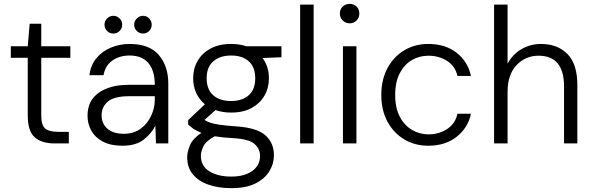

<svg xmlns="http://www.w3.org/2000/svg" viewBox="-20 -744 3076 996"><path d="M262 0Q197 0 160.5 -31.5Q124 -63 124 -145V-444H36V-504H124L134 -621H194V-504H345V-444H194V-145Q194 -95 214 -77.5Q234 -60 285 -60H337V0Z M615 12Q554 12 513.5 -9.5Q473 -31 453.5 -66.5Q434 -102 434 -144Q434 -222 492.5 -263Q551 -304 647 -304H783Q783 -377 750 -416.5Q717 -456 652 -456Q600 -456 563 -430Q526 -404 517 -354H444Q450 -406 480.5 -442.5Q511 -479 556.5 -497.5Q602 -516 652 -516Q755 -516 804 -458.5Q853 -401 853 -311V0H789L786 -92Q765 -50 724.5 -19Q684 12 615 12ZM623 -50Q673 -50 708.5 -75.5Q744 -101 763.5 -142Q783 -183 783 -227V-245H652Q572 -245 539.5 -217Q507 -189 507 -146Q507 -103 537 -76.5Q567 -50 623 -50ZM568 -570Q549 -570 535.5 -583.5Q522 -597 522 -616Q522 -634 535.5 -648Q549 -662 568 -662Q587 -662 600.5 -648Q614 -634 614 -616Q614 -597 600.5 -583.5Q587 -570 568 -570ZM722 -570Q703 -570 689.5 -583.5Q676 -597 676 -616Q676 -634 689.5 -648Q703 -662 722 -662Q741 -662 754 -648Q767 -634 767 -616Q767 -597 754 -583.5Q741 -570 722 -570Z M1179 -160Q1135 -160 1098 -173L1041 -122Q1053 -114 1069.5 -108Q1086 -102 1119 -97Q1152 -92 1212 -88Q1315 -80 1358 -41Q1401 -2 1401 62Q1401 105 1377.5 144Q1354 183 1305.5 207.5Q1257 232 1180 232Q1113 232 1061.5 214Q1010 196 980.5 160.5Q951 125 951 71Q951 44 965.5 9.5Q980 -25 1025 -55Q1001 -64 985.5 -74.5Q970 -85 956 -98V-121L1043 -203Q1013 -228 997.5 -262.5Q982 -297 982 -338Q982 -388 1005 -428Q1028 -468 1072 -492Q1116 -516 1179 -516Q1222 -516 1258 -504H1440V-447L1342 -443Q1375 -399 1375 -338Q1375 -288 1352 -248Q1329 -208 1285.5 -184Q1242 -160 1179 -160ZM1179 -220Q1237 -220 1270.5 -250Q1304 -280 1304 -338Q1304 -396 1270.5 -426Q1237 -456 1179 -456Q1121 -456 1086.5 -426Q1052 -396 1052 -338Q1052 -280 1086 -250Q1120 -220 1179 -220ZM1022 64Q1022 118 1066.5 145Q1111 172 1180 172Q1248 172 1288.5 143Q1329 114 1329 65Q1329 28 1300.5 3Q1272 -22 1195 -27Q1136 -30 1094 -37Q1049 -13 1035.5 14.5Q1022 42 1022 64Z M1537 0V-720H1607V0Z M1794 -623Q1773 -623 1758 -637.5Q1743 -652 1743 -674Q1743 -696 1758 -710Q1773 -724 1794 -724Q1815 -724 1829.5 -710Q1844 -696 1844 -674Q1844 -652 1829.5 -637.5Q1815 -623 1794 -623ZM1759 0V-504H1829V0Z M2202 12Q2132 12 2077 -21Q2022 -54 1990 -113Q1958 -172 1958 -251Q1958 -331 1990 -390.5Q2022 -450 2077 -483Q2132 -516 2202 -516Q2290 -516 2348.5 -470.5Q2407 -425 2423 -350H2353Q2342 -400 2300 -427.5Q2258 -455 2202 -455Q2156 -455 2117 -432.5Q2078 -410 2054 -364.5Q2030 -319 2030 -251Q2030 -184 2054 -138.5Q2078 -93 2117.5 -70Q2157 -47 2202 -47Q2258 -47 2300 -75Q2342 -103 2353 -154H2423Q2408 -81 2349 -34.5Q2290 12 2202 12Z M2543 0V-720H2613V-414Q2639 -462 2685 -489Q2731 -516 2786 -516Q2872 -516 2923.5 -464Q2975 -412 2975 -303V0H2906V-295Q2906 -455 2774 -455Q2706 -455 2659.5 -406Q2613 -357 2613 -267V0Z"/></svg>

Font: DM Sans Light
Style: Regular
Weight: 300
Designer: Colophon Foundry, Jonny Pinhorn
Foundry: Colophon Foundry
Version: Version 4.004; ttfautohint (v1.8.4.7-5d5b)